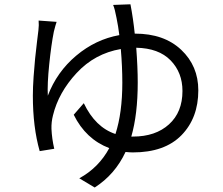

<svg xmlns="http://www.w3.org/2000/svg" viewBox="-20 -794 1017 876"><path d="M238.3 -694.3Q233.4 -680.7 225.6 -649.4Q213.9 -590.8 204.6 -500.5Q195.3 -410.2 198.2 -357.4Q239.3 -465.8 327.6 -540Q416 -614.3 524.4 -633.8Q519.5 -673.8 511.7 -711.9Q503.9 -753.9 496.1 -771.5L575.2 -774.4Q587.9 -708 594.7 -640.6H595.7Q728.5 -640.6 806.6 -566.9Q884.8 -493.2 884.8 -381.8Q884.8 -255.9 808.1 -177.2Q731.4 -98.6 585.9 -98.6Q574.2 -98.6 552.7 -100.6Q504.9 2 412.1 61.5L341.8 19.5Q430.7 -29.3 478.5 -118.2Q371.1 -159.2 316.4 -270.5L362.3 -323.2Q415 -212.9 506.8 -182.6Q538.1 -279.3 538.1 -417Q538.1 -490.2 531.2 -570.3Q412.1 -549.8 329.6 -460.9Q247.1 -372.1 221.7 -267.6Q213.9 -237.3 214.8 -206.1Q216.8 -161.1 227.5 -115.2L161.1 -104.5Q129.9 -213.9 129.9 -357.4Q129.9 -395.5 133.3 -444.3Q136.7 -493.2 140.1 -525.9Q143.6 -558.6 148.9 -604Q154.3 -649.4 155.3 -656.2Q158.2 -679.7 156.2 -700.2ZM579.1 -170.9H586.9Q689.5 -170.9 751 -226.6Q812.5 -282.2 812.5 -378.9Q812.5 -462.9 758.3 -518.6Q704.1 -574.2 601.6 -576.2Q608.4 -487.3 608.4 -417Q608.4 -272.5 579.1 -170.9Z"/></svg>

Font: Min Sans
Style: Regular
Weight: 400
Designer: Jinseong-Kim, NotoSansCJK, Nunito
Foundry: Jinseong-Kim
Version: Version 1.400;Glyphs 3.1.2 (3151)